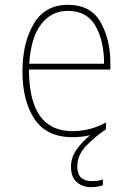

<svg xmlns="http://www.w3.org/2000/svg" viewBox="-20 -558 540 795"><path d="M357 217Q384 217 406 209V185Q387 192 361 192Q300 192 300 132Q300 83 338 44.5Q376 6 419 -23V-51Q354 -15 280 -15Q100 -15 100 -270H437V-296Q437 -394 396.5 -466Q356 -538 261 -538Q166 -538 119.5 -459Q73 -380 73 -262Q73 -140 123 -65Q173 10 280 10Q319 10 353 2Q319 30 296.5 62Q274 94 274 132Q274 176 298 196.5Q322 217 357 217ZM261 -513Q340 -513 375.5 -450.5Q411 -388 411 -294H101Q108 -403 150.5 -458Q193 -513 261 -513Z"/></svg>

Font: Noto Sans Mono UI Condensed Thin
Style: Regular
Weight: 250
Width: 3
Designer: Monotype Design team
Foundry: Monotype Imaging Inc.
Version: 1.000